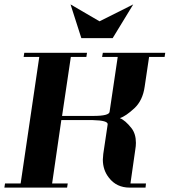

<svg xmlns="http://www.w3.org/2000/svg" viewBox="-20 -856 774 876"><path d="M0 0 2.9 -19H74.2L159.2 -596.2H87.9L90.8 -615.2H377L374 -596.2H303.2L263.2 -327.1H405.8Q478.5 -327.1 480 -346.2L517.1 -596.2H445.8L449.2 -615.2H733.9L731 -596.2H660.2L640.1 -460.9Q631.3 -397.5 592.8 -361.8Q554.2 -326.2 526.9 -316.9Q551.3 -307.6 580.1 -271Q600.1 -245.1 600.1 -204.1Q600.1 -189.5 597.2 -172.9L575.2 -19H646L644 0H571.8Q511.7 0 477.1 -44.9Q449.2 -80.1 449.2 -127.9Q449.2 -136.2 451.2 -153.8L471.2 -288.1Q474.1 -306.6 402.8 -308.1H259.8L217.8 -19H289.1L286.1 0ZM301.8 -835.9 434.1 -758.8 587.9 -835.9 494.1 -682.1H351.1Z"/></svg>

Font: Hjet
Style: Italic
Weight: 400
Designer: T. Christopher White
Version: Version 1.2